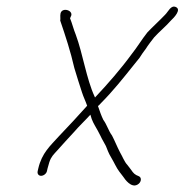

<svg xmlns="http://www.w3.org/2000/svg" viewBox="-20 -531 559 581"><path d="M162.2 -468.5C162.1 -468.2 162.3 -467.7 162.8 -467C178.2 -421.8 193.4 -375.9 205 -325C212.8 -298.4 220.5 -275.2 228.1 -251.5C232.7 -237 238.9 -225.2 243.7 -211C215.6 -179.7 188 -149.7 158.5 -119C132.4 -89.9 106.8 -68.6 95.8 -21L94 -13C92.2 -5.3 96.7 1 104.3 1C111.8 1 120.2 -5.3 122 -13L123.8 -21C124.9 -25.7 126.7 -32 129.2 -40C135 -57.4 141.5 -62.6 153.5 -76L177.8 -103C187.4 -113 196.3 -122.7 204.5 -132C218.3 -148.3 238.9 -167.7 253.5 -184C255.1 -179.3 256.4 -175 257.5 -171C263.5 -155.4 269.3 -148.2 276.2 -135L284.5 -119C289.2 -108.2 295.4 -99.6 300.5 -89L306.9 -73C309 -67.7 312.4 -61 317.2 -53C325.6 -39.1 332.1 -23.3 340.8 -12L352.3 3C358.8 12.9 376.9 37.8 395.5 28C408.1 21.4 410 5.8 399.5 2C388.3 -2.1 383.3 -7.1 376.9 -17L365.4 -32C356.4 -41.3 350.6 -57.6 343.2 -70C333.5 -88.6 328.3 -103 318.9 -121C308.5 -134.6 303.3 -154.3 292.8 -168C286.6 -180.7 281.7 -194.7 276.5 -210C279.8 -212.7 282.8 -215.7 285.6 -219C322.3 -255.9 352.6 -294.2 385.3 -335L402.2 -356L411.4 -370L421.7 -384C425.4 -390.7 442.1 -412.7 446.5 -418C461.3 -434.5 483 -452.3 497.3 -469C506.9 -477.7 529.3 -501.7 512.6 -509.5C496.9 -516.9 489.5 -495.7 479.2 -486C464.2 -470.1 441.1 -449 426 -433C409.9 -412.9 395 -388 379 -368C344.4 -320.7 306.9 -278 267.5 -236C267 -236.7 266.5 -237.7 266.2 -239C241.3 -292.9 231 -367.3 209.3 -426C202.3 -443.1 198.6 -459.4 191.9 -476C192.9 -477.3 193.5 -478.7 193.8 -480C205.8 -499 168 -511 163.2 -490.5C161.4 -482.4 163.6 -474.6 162.2 -468.5Z"/></svg>

Font: HoneyBee
Style: XLitIt
Weight: 200
Foundry: Cannot Into Space Fonts
Version: Version 0.89